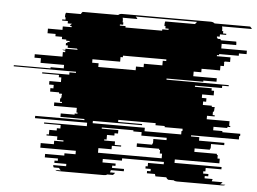

<svg xmlns="http://www.w3.org/2000/svg" viewBox="-211 -764 1110 829"><g transform="rotate(5 344.0 -350.0)"><path d="M761 -234V-229H839V-219H835V-204H628V-199H664V-184H774V-174H717V-154H714V-149H648V-134H746V-129H750V-114H760V-94H567V-79H771V-69H703V-54H694V-44H717V-34H702V-24H737L734 -14H781Q779 -11 776.5 -8.5Q774 -6 771 -4H794Q789 0 780 0H584Q575 0 570 -4H547Q540 -7 537 -14H490L487 -24H452V-34H467V-44H444V-54H453V-69H521V-79H340V-69H257V-54H314V-44H300V-34H352V-24H296L293 -14H315Q311 -7 306 -4H282Q277 0 268 0H72Q62 0 57 -4H81Q76 -7 72 -14H49Q46 -19 46 -24H102V-34H50V-44H64V-54H7V-69H90V-79H138V-94H-16V-114H41V-129H81V-134H53V-149H6V-154H16V-174H48V-184H63V-199H-9V-204H176V-219H-50V-229H163V-234H59V-249H119V-254H131V-259H126V-279H27V-294H60V-299H51V-314H55V-319H56V-329H57V-334H44V-339H5V-354H18V-369H-2V-384H48V-404H37V-414H-36V-419H81V-429H109V-434H-161V-439H-2V-444H55V-459H-47V-479H-75V-494H45V-514H55V-521H53Q47 -521 41 -524H55V-529H108Q106 -531 105 -533Q104 -535 105 -534H64V-544H55V-554H61V-559H70V-564H55V-569H36V-579H7V-589H-28V-609H35V-624H73V-629H65Q69 -636 73 -638V-639H55V-649H30V-654H44V-664H41V-673Q41 -680 44 -684H108Q109 -687 111 -689.5Q113 -692 115 -694H269Q275 -700 286 -700H670Q680 -700 687 -694H841Q843 -692 845.5 -689.5Q848 -687 849 -684H720Q722 -678 722 -673V-664H727V-654H741V-649H714V-639H702V-635Q705 -632 706 -629H718Q720 -625 720 -624H787Q788 -621 788 -616V-609H725V-589H836V-574H803V-564H718V-559H709V-554H768V-534H745Q743 -531 741 -529H743V-514H728V-494H648V-479H615V-459H717V-444H660V-439H501V-434H771V-429H743V-419H626V-414H699V-404H710V-384H660V-369H680V-354H667V-339H706V-334H719V-329H718V-319H717V-314H713V-299H722V-294H689V-279H788V-259H793V-254H781V-249H721V-234ZM305 -649V-643H464V-649H491V-654H477V-664H472V-673Q472 -678 474 -684H603Q605 -687 607 -689.5Q609 -692 611 -694H345Q350 -690 353 -684H289Q291 -681 291 -673V-664H294V-654H280V-649ZM175 -494V-479H203V-463H365V-479H398V-494H478V-514H493V-521H305V-514H295V-494ZM589 -219V-229H511V-234H471V-243H309V-234H413V-229H200V-219H426V-204H585V-219ZM524 -184H414V-199H378V-204H241V-199H313V-184H298V-174H266V-154H256V-149H303V-134H331V-129H291V-114H234V-94H510V-114H500V-129H496V-134H398V-149H464V-154H467V-174H524Z"/></g></svg>

Font: Rubik Glitch
Style: Regular
Weight: 400
Designer: Hubert and Fischer, NaN
Foundry: Hubert and Fischer, NaN
Version: Version 2.200